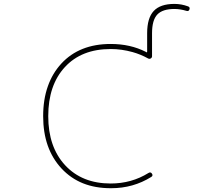

<svg xmlns="http://www.w3.org/2000/svg" viewBox="-20 -990 1040 997"><path d="M557.6 -12.7Q556.6 -12.7 554.7 -12.7Q474.6 -12.7 411.1 -38.1Q347.7 -63.5 299.8 -114.7Q252 -166 228 -233.9Q204.1 -301.8 204.1 -386.7Q204.1 -473.6 228.5 -542Q252 -609.4 298.8 -660.2Q345.7 -710.9 409.7 -736.3Q473.6 -761.7 554.7 -761.7Q657.2 -761.7 737.3 -720.7L740.2 -718.8Q744.1 -716.8 744.1 -721.7V-817.4Q744.1 -896.5 778.3 -933.1Q812.5 -969.7 885.7 -969.7Q921.9 -969.7 956.1 -957Q964.8 -954.1 964.8 -946.3Q964.8 -944.3 963.9 -941.4Q960 -929.7 948.2 -933.6Q915 -943.4 885.7 -943.4Q824.2 -943.4 796.9 -914.6Q769.5 -885.7 769.5 -817.4V-698.2Q769.5 -690.4 762.7 -686.5Q755.9 -682.6 749 -686.5Q710 -708 668 -719.7Q611.3 -735.4 554.7 -735.4Q403.3 -735.4 316.9 -641.6Q230.5 -547.9 230.5 -386.7Q230.5 -226.6 318.4 -131.8Q406.2 -37.1 554.7 -37.1Q663.1 -37.1 751 -91.8Q761.7 -98.6 768.6 -88.9Q776.4 -78.1 765.6 -71.3Q671.9 -12.7 557.6 -12.7Z"/></svg>

Font: Rounded-X Mgen+ 1mn thin
Style: Regular
Weight: 100
Designer: [Source Han Sans]
Ryoko NISHIZUKA  (kana & ideographs); Paul D. Hunt (Latin, Greek & Cyrillic); Wenlong ZHANG  (bopomofo
Version: Version 1.059.20150602